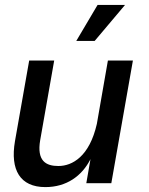

<svg xmlns="http://www.w3.org/2000/svg" viewBox="-20 -747 609 783"><path d="M165 16C251 16 314 -29 349 -98L332 0H434L522 -500H420L375 -242C345 -109 275 -70 218 -70C168 -70 129 -90 144 -176L201 -500H99L41 -171C21 -54 62 16 165 16ZM291 -580H366L490 -727H378Z"/></svg>

Font: Uncut Sans Medium
Style: Italic
Weight: 500
Italic angle: -10°
Designer: Kasper Nordkvist
Foundry: Uncut Type
Version: Version 1.111;FEAKit 1.0